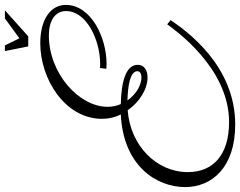

<svg xmlns="http://www.w3.org/2000/svg" viewBox="-128 -765 978 782"><g transform="rotate(-90 361.0 -374.0)"><path d="M475 -456 472 -430C473 -430 480 -429 492 -429C599 -429 732 -492 732 -595C732 -656 674 -699 576 -699C431 -699 268 -599 268 -447C268 -420 274 -394 286 -371C75 -361 -10 -224 -10 -109C-10 0 70 95 245 95C485 95 626 -103 670 -168L653 -182C634 -157 479 70 255 70C121 70 51 5 51 -98C51 -225 158 -332 303 -343C336 -295 389 -262 437 -262C466 -262 488 -276 488 -302C488 -351 418 -369 328 -371C321 -387 317 -405 317 -425C317 -541 453 -664 608 -664C667 -664 707 -639 707 -594C707 -512 592 -455 490 -455C480 -455 475 -456 475 -456ZM462 -303C462 -294 453 -287 436 -287C406 -287 368 -308 343 -344C401 -342 462 -334 462 -303ZM544 -843 563 -748H604L710 -843H677L596 -784L567 -843Z"/></g></svg>

Font: Parisienne
Style: Regular
Weight: 400
Designer: Astigmatic (AOETI)
Foundry: Astigmatic (AOETI)
Version: Version 1.000